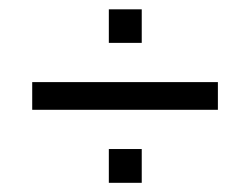

<svg xmlns="http://www.w3.org/2000/svg" viewBox="-20 -569 542 416"><path d="M49.8 -331.1V-391.1H452.1V-331.1ZM215.8 -172.9V-246.1H287.1V-172.9ZM215.8 -476.1V-548.8H287.1V-476.1Z"/></svg>

Font: Lumene Sans Condensed
Style: Regular
Weight: 400
Width: 3
Designer: Deni Anggara
Version: Version 1.003;Glyphs 3.1.2 (3151)